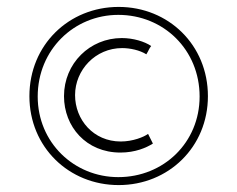

<svg xmlns="http://www.w3.org/2000/svg" viewBox="-20 -650 686 555"><path d="M322 -138C194 -138 89 -238 89 -371C89 -506 194 -607 322 -607C453 -607 557 -506 557 -371C557 -238 453 -138 322 -138ZM323 -115C467 -115 581 -225 581 -372C581 -520 467 -630 323 -630C179 -630 65 -520 65 -372C65 -225 179 -115 323 -115ZM408 -263C396 -254 364 -241 329 -241C250 -241 197 -304 197 -375C197 -448 256 -511 333 -511C356 -511 384 -505 403 -493C411 -506 410 -508 417 -517C398 -530 365 -540 332 -540C240 -540 165 -467 165 -372C165 -284 229 -209 328 -209C371 -209 403 -223 422 -235Z"/></svg>

Font: Josefin Sans
Style: Regular
Weight: 400
Designer: Santiago Orozco
Foundry: Typemade
Version: 1.000